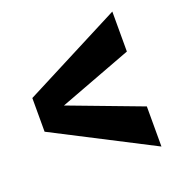

<svg xmlns="http://www.w3.org/2000/svg" viewBox="-97 -573 617 659"><g transform="rotate(-20 211.5 -243.5)"><path d="M383 3.5V-143L75 -259V-227.5L383 -343.5V-489.5L23.5 -304.5V-181.5Z"/></g></svg>

Font: Anybody UltraCondensed Thin
Style: Bold
Weight: 700
Version: Version 1.111